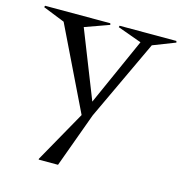

<svg xmlns="http://www.w3.org/2000/svg" viewBox="-169 -496 791 833"><g transform="rotate(15 227.0 -80.0)"><path d="M-69.8 -398.9 -67.9 -405.8H225.1L227.1 -398.9L118.2 -359.9L237.8 -57.1L373 -359.9L265.1 -398.9L267.1 -405.8H522L523.9 -398.9L423.8 -359.9L254.9 0L165 246.1H78.1V242.2L208 11.2L27.8 -359.9Z"/></g></svg>

Font: Halibut
Style: Regular
Weight: 400
Designer: Matteo Maggi
Foundry: Collletttivo
Version: Version 3.080 | FøM Fix